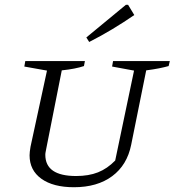

<svg xmlns="http://www.w3.org/2000/svg" viewBox="-20 -777 732 805"><path d="M290 8Q203 8 153.5 -27.5Q104 -63 104 -126Q104 -139 108 -162L177 -481L82 -498L86 -521H336L332 -500Q314 -494 291 -489.5Q268 -485 239 -482L175 -159Q173 -148 171.5 -141Q170 -134 170 -128Q170 -39 299 -39Q352 -39 391 -54.5Q430 -70 463 -104L542 -481L450 -498L454 -521H692L687 -500Q669 -495 646.5 -490.5Q624 -486 593 -482L530 -170Q513 -85 450.5 -38.5Q388 8 290 8ZM354 -601 342 -620 508 -757H517L543 -714Q498 -683 451.5 -655Q405 -627 354 -601Z"/></svg>

Font: Piazzolla SC Light
Style: Italic
Weight: 300
Italic angle: -11.3°
Designer: Juan Pablo del Peral
Foundry: Huerta Tipografica
Version: Version 1.330